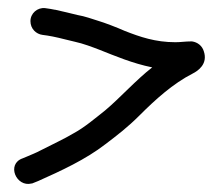

<svg xmlns="http://www.w3.org/2000/svg" viewBox="-20 -459 543 473"><path d="M451 -357C436 -357 426 -355 412 -355C363 -355 325 -368 287 -383C269 -391 238 -403 221 -408C208 -412 189 -419 171 -422C167 -423 122 -434 116 -435H115C109 -436 101 -438 91 -439C72 -441 55 -426 55 -407C55 -388 69 -375 85 -373C94 -372 99 -371 110 -369C126 -366 159 -357 165 -356C184 -352 208 -343 226 -336C264 -321 306 -303 355 -293C315 -262 276 -218 239 -187C215 -168 188 -145 162 -131C137 -116 108 -103 81 -89C68 -82 57 -78 48 -74L36 -69C-5 -55 20 3 58 -7H59L74 -13C130 -38 191 -66 240 -104C269 -126 295 -146 323 -174C363 -214 406 -253 455 -278C467 -284 493 -301 482 -333C478 -346 467 -355 453 -357Z"/></svg>

Font: Stray Cat
Style: ExBd
Weight: 800
Version: Version 1.0